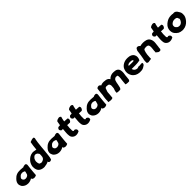

<svg xmlns="http://www.w3.org/2000/svg" viewBox="615 -2885 5037 5037"><g transform="rotate(-45 3133.5 -367.0)"><path d="M58 -140C66 -107 81 -79 106 -56C143 -25 182 -2 253 0C311 0 364 -20 404 -47L401 -21L426 -4C457 15 506 10 537 -7L551 -14L554 -52C554 -63 555 -73 556 -85L558 -107C560 -120 561 -137 562 -155C566 -196 566 -213 572 -254C577 -289 581 -313 583 -346C585 -360 585 -379 575 -394C557 -424 510 -409 497 -407L476 -403L475 -393C439 -398 388 -401 355 -402C307 -402 259 -400 217 -381C176 -364 149 -341 116 -307C73 -262 42 -209 58 -140ZM213 -224 214 -229C218 -239 226 -252 240 -266C273 -300 279 -306 328 -313H352L353 -312H354C370 -310 402 -299 413 -292C415 -290 418 -287 420 -272C415 -247 407 -216 399 -194C396 -185 381 -167 373 -162C359 -150 328 -138 304 -138H297C261 -140 254 -144 233 -164C220 -177 210 -199 213 -224Z M646 -230C645 -213 646 -195 648 -179L651 -157C653 -150 654 -146 656 -138C673 -57 750 -4 860 -4H862C926 -10 976 -24 1024 -48C1023 -42 1023 -37 1022 -31L1026 -24C1042 3 1091 5 1118 -22L1124 -27C1126 -35 1128 -47 1130 -53C1132 -61 1137 -73 1139 -87L1150 -169C1150 -171 1149 -174 1150 -179V-181C1154 -191 1156 -198 1154 -210L1155 -214C1155 -219 1155 -225 1156 -232L1157 -236C1157 -240 1157 -244 1158 -250L1161 -272C1164 -311 1167 -352 1172 -389C1173 -398 1174 -406 1174 -417C1182 -475 1185 -530 1192 -585C1195 -598 1197 -615 1199 -627C1201 -645 1205 -661 1208 -682C1210 -690 1227 -724 1206 -748L1200 -754C1151 -760 1109 -740 1082 -730L1066 -725L1063 -708C1059 -686 1055 -667 1052 -643C1050 -630 1049 -617 1046 -605V-603C1040 -560 1037 -521 1033 -479C1013 -484 989 -488 966 -491L947 -494C938 -495 931 -495 926 -496H922C915 -496 910 -497 898 -495C822 -485 773 -452 728 -406C689 -367 662 -317 650 -258ZM806 -270V-276C806 -279 811 -298 813 -304V-306L815 -309C821 -331 829 -348 842 -362C863 -387 886 -405 915 -408C922 -407 930 -405 941 -404C950 -402 959 -398 968 -393C971 -391 975 -389 980 -383C988 -370 999 -360 1004 -352C1006 -350 1008 -342 1014 -336C1015 -321 1014 -306 1014 -290C1013 -281 1012 -274 1011 -262C1009 -250 1009 -239 1007 -227C1000 -215 994 -201 990 -194V-193C979 -174 963 -166 932 -152C921 -148 908 -146 895 -143H889L886 -142C884 -142 883 -142 880 -143C851 -150 830 -158 823 -170C812 -190 807 -219 805 -256C805 -259 806 -264 806 -270Z M1219 -140C1227 -107 1242 -79 1267 -56C1304 -25 1343 -2 1414 0C1472 0 1525 -20 1565 -47L1562 -21L1587 -4C1618 15 1667 10 1698 -7L1712 -14L1715 -52C1715 -63 1716 -73 1717 -85L1719 -107C1721 -120 1722 -137 1723 -155C1727 -196 1727 -213 1733 -254C1738 -289 1742 -313 1744 -346C1746 -360 1746 -379 1736 -394C1718 -424 1671 -409 1658 -407L1637 -403L1636 -393C1600 -398 1549 -401 1516 -402C1468 -402 1420 -400 1378 -381C1337 -364 1310 -341 1277 -307C1234 -262 1203 -209 1219 -140ZM1374 -224 1375 -229C1379 -239 1387 -252 1401 -266C1434 -300 1440 -306 1489 -313H1513L1514 -312H1515C1531 -310 1563 -299 1574 -292C1576 -290 1579 -287 1581 -272C1576 -247 1568 -216 1560 -194C1557 -185 1542 -167 1534 -162C1520 -150 1489 -138 1465 -138H1458C1422 -140 1415 -144 1394 -164C1381 -177 1371 -199 1374 -224Z M1826 -452C1805 -408 1846 -381 1859 -369H1884C1891 -369 1898 -369 1908 -368C1905 -330 1901 -291 1898 -251C1893 -212 1895 -177 1899 -143C1901 -107 1913 -73 1940 -49C1962 -29 1993 -6 2045 -6C2093 -6 2125 -22 2153 -34L2158 -43C2173 -72 2162 -111 2134 -126L2123 -133C2117 -135 2112 -137 2106 -140C2096 -137 2083 -132 2069 -132C2065 -135 2061 -141 2054 -150C2051 -154 2046 -174 2049 -195L2050 -197C2050 -207 2051 -214 2049 -227V-244C2050 -249 2049 -256 2049 -261L2050 -277C2052 -291 2054 -312 2056 -325V-329C2055 -338 2056 -349 2057 -361C2087 -360 2119 -359 2146 -357L2157 -356L2183 -376L2184 -379C2195 -392 2202 -407 2205 -423C2210 -447 2199 -463 2194 -470L2187 -479H2176C2169 -479 2163 -479 2157 -480H2156C2130 -482 2101 -483 2072 -485V-490C2074 -505 2076 -519 2079 -533C2083 -553 2086 -573 2090 -583V-584L2102 -623L2097 -631C2084 -654 2046 -665 2011 -650L1988 -644C1971 -636 1957 -627 1944 -614C1937 -583 1931 -547 1926 -512L1924 -499C1922 -497 1920 -495 1914 -491C1897 -491 1881 -489 1868 -489H1863L1859 -487C1841 -480 1832 -467 1826 -452Z M2261 -452C2240 -408 2281 -381 2294 -369H2319C2326 -369 2333 -369 2343 -368C2340 -330 2336 -291 2333 -251C2328 -212 2330 -177 2334 -143C2336 -107 2348 -73 2375 -49C2397 -29 2428 -6 2480 -6C2528 -6 2560 -22 2588 -34L2593 -43C2608 -72 2597 -111 2569 -126L2558 -133C2552 -135 2547 -137 2541 -140C2531 -137 2518 -132 2504 -132C2500 -135 2496 -141 2489 -150C2486 -154 2481 -174 2484 -195L2485 -197C2485 -207 2486 -214 2484 -227V-244C2485 -249 2484 -256 2484 -261L2485 -277C2487 -291 2489 -312 2491 -325V-329C2490 -338 2491 -349 2492 -361C2522 -360 2554 -359 2581 -357L2592 -356L2618 -376L2619 -379C2630 -392 2637 -407 2640 -423C2645 -447 2634 -463 2629 -470L2622 -479H2611C2604 -479 2598 -479 2592 -480H2591C2565 -482 2536 -483 2507 -485V-490C2509 -505 2511 -519 2514 -533C2518 -553 2521 -573 2525 -583V-584L2537 -623L2532 -631C2519 -654 2481 -665 2446 -650L2423 -644C2406 -636 2392 -627 2379 -614C2372 -583 2366 -547 2361 -512L2359 -499C2357 -497 2355 -495 2349 -491C2332 -491 2316 -489 2303 -489H2298L2294 -487C2276 -480 2267 -467 2261 -452Z M2670 -140C2678 -107 2693 -79 2718 -56C2755 -25 2794 -2 2865 0C2923 0 2976 -20 3016 -47L3013 -21L3038 -4C3069 15 3118 10 3149 -7L3163 -14L3166 -52C3166 -63 3167 -73 3168 -85L3170 -107C3172 -120 3173 -137 3174 -155C3178 -196 3178 -213 3184 -254C3189 -289 3193 -313 3195 -346C3197 -360 3197 -379 3187 -394C3169 -424 3122 -409 3109 -407L3088 -403L3087 -393C3051 -398 3000 -401 2967 -402C2919 -402 2871 -400 2829 -381C2788 -364 2761 -341 2728 -307C2685 -262 2654 -209 2670 -140ZM2825 -224 2826 -229C2830 -239 2838 -252 2852 -266C2885 -300 2891 -306 2940 -313H2964L2965 -312H2966C2982 -310 3014 -299 3025 -292C3027 -290 3030 -287 3032 -272C3027 -247 3019 -216 3011 -194C3008 -185 2993 -167 2985 -162C2971 -150 2940 -138 2916 -138H2909C2873 -140 2866 -144 2845 -164C2832 -177 2822 -199 2825 -224Z M3293 -437C3290 -416 3288 -394 3285 -372C3284 -365 3283 -359 3283 -349L3281 -333L3279 -314C3278 -302 3278 -291 3277 -280L3273 -253C3271 -244 3268 -232 3267 -218C3265 -212 3265 -203 3264 -199L3257 -151L3258 -149L3256 -130C3252 -104 3256 -84 3254 -68C3253 -59 3251 -50 3251 -40V-22L3272 -20C3299 -17 3345 -3 3387 -20L3402 -25L3408 -63L3407 -65L3408 -71C3415 -121 3416 -169 3420 -215C3421 -219 3423 -226 3424 -234V-240C3432 -266 3446 -292 3454 -322V-325C3455 -329 3460 -336 3467 -341C3472 -345 3489 -354 3507 -354C3515 -354 3521 -351 3535 -350H3541L3544 -349H3547C3573 -349 3593 -332 3601 -315C3607 -301 3611 -288 3612 -272L3611 -257C3609 -238 3608 -216 3607 -196L3605 -183C3605 -180 3603 -177 3602 -169C3594 -143 3575 -109 3576 -68L3573 -47L3588 -41C3603 -35 3618 -33 3635 -33H3698L3707 -40C3732 -59 3733 -84 3738 -99C3750 -143 3757 -193 3766 -237C3776 -285 3787 -314 3808 -329L3810 -330V-331C3821 -341 3832 -347 3847 -350H3850L3853 -352H3857C3869 -352 3880 -351 3890 -349H3892C3914 -348 3915 -339 3920 -301C3922 -286 3921 -264 3918 -242L3910 -188C3906 -161 3905 -136 3902 -111V-109C3901 -92 3900 -77 3898 -62L3895 -38L3910 -32C3925 -27 3944 -23 3967 -23H4017L4026 -30C4036 -38 4046 -51 4048 -68L4049 -76C4051 -88 4051 -100 4052 -112L4054 -125C4058 -152 4058 -177 4061 -201L4072 -278C4075 -308 4075 -334 4071 -360C4068 -386 4062 -412 4042 -434C4021 -459 3994 -474 3954 -480C3936 -483 3918 -484 3901 -485C3831 -490 3779 -467 3738 -435C3729 -427 3720 -418 3712 -409C3709 -415 3706 -424 3698 -433C3668 -466 3632 -482 3579 -484C3526 -493 3472 -490 3427 -466C3418 -481 3409 -492 3390 -501C3366 -512 3344 -504 3332 -501H3329C3312 -490 3293 -480 3295 -454Z M4138 -236C4138 -212 4141 -187 4149 -165C4151 -158 4154 -150 4157 -146L4156 -144C4168 -118 4182 -86 4211 -63C4214 -61 4215 -58 4223 -51C4271 -7 4356 20 4460 6C4506 0 4548 -24 4577 -47C4583 -51 4594 -58 4602 -73C4610 -88 4612 -101 4608 -112L4605 -124L4591 -126C4585 -127 4577 -130 4565 -127C4552 -124 4544 -125 4521 -123H4519L4517 -122C4506 -120 4506 -120 4492 -122L4473 -126C4452 -121 4428 -109 4410 -109C4381 -111 4350 -123 4337 -137L4335 -138L4334 -139C4317 -152 4303 -178 4295 -206H4438C4491 -206 4541 -211 4586 -220L4600 -223L4606 -235C4631 -286 4637 -352 4607 -402C4575 -461 4510 -487 4432 -489H4395C4299 -486 4206 -436 4165 -357V-355C4162 -348 4159 -340 4155 -330L4150 -316C4141 -291 4136 -262 4138 -236ZM4300 -318C4301 -323 4302 -326 4303 -329L4304 -331C4314 -353 4341 -364 4376 -367H4377C4380 -367 4385 -367 4396 -368H4399C4438 -368 4465 -362 4477 -353C4485 -347 4490 -332 4484 -320C4473 -318 4459 -316 4443 -316H4375C4367 -316 4361 -316 4355 -317H4332C4320 -317 4313 -317 4300 -318Z M4693 -159C4687 -118 4687 -82 4688 -48L4690 -36L4715 -25C4720 -22 4732 -18 4746 -21C4771 -23 4802 -30 4819 -32L4844 -35V-56C4844 -63 4843 -69 4844 -73V-75C4846 -112 4848 -148 4852 -187L4853 -195C4854 -198 4856 -206 4856 -208C4857 -216 4860 -225 4861 -236V-237L4862 -240L4864 -252C4864 -254 4864 -253 4866 -261C4875 -300 4888 -332 4906 -341C4930 -346 4950 -350 4974 -350C4982 -350 4986 -349 4993 -348H4994L5009 -345C5029 -342 5038 -335 5047 -324C5060 -300 5066 -263 5060 -217V-215C5060 -208 5059 -200 5058 -192C5055 -172 5053 -154 5051 -136V-133C5051 -129 5051 -124 5050 -118C5049 -112 5049 -106 5051 -102L5046 -70L5083 -41C5093 -33 5111 -13 5149 -15H5165L5173 -20C5205 -39 5197 -71 5197 -80L5202 -118C5204 -124 5205 -132 5206 -137L5207 -151C5209 -168 5211 -182 5212 -198L5217 -237C5226 -302 5216 -356 5192 -398C5173 -436 5138 -458 5096 -471H5094C5068 -477 5036 -485 4998 -485C4987 -485 4979 -484 4972 -484C4938 -483 4912 -478 4881 -469L4883 -473L4872 -483C4862 -492 4845 -509 4818 -512C4790 -518 4765 -499 4757 -476C4750 -465 4745 -452 4739 -439L4729 -360C4726 -335 4723 -315 4720 -291L4718 -275L4716 -267V-266C4715 -256 4711 -241 4709 -226L4706 -209C4704 -195 4699 -177 4697 -159Z M5305 -452C5284 -408 5325 -381 5338 -369H5363C5370 -369 5377 -369 5387 -368C5384 -330 5380 -291 5377 -251C5372 -212 5374 -177 5378 -143C5380 -107 5392 -73 5419 -49C5441 -29 5472 -6 5524 -6C5572 -6 5604 -22 5632 -34L5637 -43C5652 -72 5641 -111 5613 -126L5602 -133C5596 -135 5591 -137 5585 -140C5575 -137 5562 -132 5548 -132C5544 -135 5540 -141 5533 -150C5530 -154 5525 -174 5528 -195L5529 -197C5529 -207 5530 -214 5528 -227V-244C5529 -249 5528 -256 5528 -261L5529 -277C5531 -291 5533 -312 5535 -325V-329C5534 -338 5535 -349 5536 -361C5566 -360 5598 -359 5625 -357L5636 -356L5662 -376L5663 -379C5674 -392 5681 -407 5684 -423C5689 -447 5678 -463 5673 -470L5666 -479H5655C5648 -479 5642 -479 5636 -480H5635C5609 -482 5580 -483 5551 -485V-490C5553 -505 5555 -519 5558 -533C5562 -553 5565 -573 5569 -583V-584L5581 -623L5576 -631C5563 -654 5525 -665 5490 -650L5467 -644C5450 -636 5436 -627 5423 -614C5416 -583 5410 -547 5405 -512L5403 -499C5401 -497 5399 -495 5393 -491C5376 -491 5360 -489 5347 -489H5342L5338 -487C5320 -480 5311 -467 5305 -452Z M5764 -347C5706 -274 5705 -172 5738 -109H5739V-108C5745 -99 5750 -89 5755 -83L5756 -81C5778 -56 5805 -27 5841 -7C5872 9 5908 17 5946 20H5953L5956 21H5969C5979 21 5986 20 5991 20H5993C6077 14 6144 -30 6190 -83C6223 -122 6254 -167 6264 -222V-224C6266 -241 6267 -258 6267 -277C6268 -342 6233 -375 6214 -409V-411C6202 -425 6192 -439 6175 -450C6149 -468 6118 -471 6087 -464C6076 -468 6060 -471 6042 -471H6012C5949 -470 5892 -451 5846 -419C5816 -399 5787 -377 5764 -347ZM5869 -221V-225C5869 -266 5891 -287 5924 -309C5944 -322 5966 -331 5995 -332H6006C6014 -332 6022 -331 6034 -331C6077 -328 6101 -306 6101 -280C6109 -268 6116 -257 6116 -243C6114 -231 6110 -219 6106 -210C6092 -178 6071 -151 6047 -137C6029 -126 6016 -119 5998 -119H5973C5945 -122 5929 -127 5916 -139C5901 -151 5895 -159 5883 -173L5884 -174C5874 -185 5866 -202 5869 -221Z"/></g></svg>

Font: Hussar Pisanka
Style: BlkKur
Weight: 700
Designer: Robert Jablonski
Foundry: Cannot Into Space Fonts
Version: Version 1.070